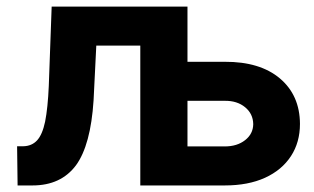

<svg xmlns="http://www.w3.org/2000/svg" viewBox="-20 -566 957 586"><path d="M79.1 0H33.7L32.2 -119.6H50.8Q77.1 -120.1 93.3 -137.7Q109.4 -155.3 117.7 -194.8Q126 -236.8 128.9 -303.7L137.7 -545.9H408.2V-426.8H273.9L265.6 -259.8Q256.8 -123 211.9 -61.5Q166 0 79.1 0ZM502.9 -258.3V-377.4H666Q773.4 -377.9 834.2 -326.7Q895 -275.4 895.5 -188Q895.5 -131.8 868.2 -89.8Q840.3 -46.9 788.8 -23.4Q737.3 0 666 0H408.2V-545.9H552.2V-119.1H666Q703.6 -119.1 728 -138.2Q752.4 -157.2 752.9 -187Q752.4 -218.8 728 -238.8Q703.6 -258.8 666 -258.3Z"/></svg>

Font: Inter Tight Stencil
Style: Bold
Weight: 700
Designer: Rasmus Andersson
Foundry: rsms
Version: Version 3.004;Glyphs 3.1.2 (3151)